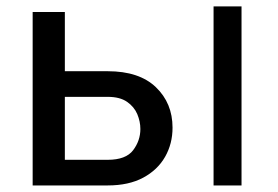

<svg xmlns="http://www.w3.org/2000/svg" viewBox="-20 -565 847 585"><path d="M505.7 -176.1Q505.7 -127.1 483 -87.2Q460.2 -47.2 416.2 -23.6Q372.2 0 308.2 0H79.5V-528.4H177.6V-348H308.2Q404.1 -348 454.9 -299.4Q505.7 -250.7 505.7 -176.1ZM177.6 -78.1H308.2Q363.6 -78.1 385.7 -107.4Q407.7 -136.7 407.7 -171.9Q407.7 -194.6 398.3 -217.2Q388.8 -239.7 367 -254.8Q345.2 -269.9 308.2 -269.9H177.6ZM715.9 -545.5V0H630.7V-545.5Z"/></svg>

Font: Interface
Style: Regular
Weight: 400
Designer: Rasmus Andersson
Foundry: rsms
Version: Version 1.8